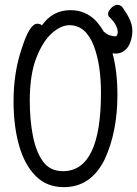

<svg xmlns="http://www.w3.org/2000/svg" viewBox="-20 -755 567 793"><path d="M244 18Q173 18 127 -28.5Q81 -75 58.5 -155Q36 -235 36 -337Q36 -456 70 -555Q102 -657 134 -657Q147 -657 153 -650Q197 -713 271 -713Q334 -713 377 -668Q394 -649 408 -625L413 -621Q424 -611 438 -608Q452 -604 457.5 -605Q463 -606 465 -614Q469 -628 460 -647.5Q451 -667 430 -686Q425 -693 427 -703Q431 -716 445 -727Q459 -738 472 -734Q482 -731 487 -723Q515 -684 523 -655.5Q531 -627 522 -592Q513 -558 490 -543Q470 -530 445 -535Q465 -459 465 -363Q465 -210 412 -96Q355 18 244 18ZM240 -48Q397 -48 397 -371Q397 -487 368 -564Q335 -651 267 -651Q232 -651 194.5 -618Q157 -585 130 -516Q103 -447 103 -339Q103 -259 116 -193Q129 -127 158 -87.5Q187 -48 240 -48Z"/></svg>

Font: Moon Stars Kai HW
Style: Regular
Weight: 400
Designer: GuiWonder
Version: Version 1.101